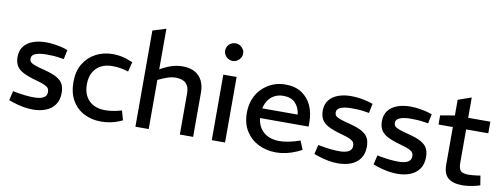

<svg xmlns="http://www.w3.org/2000/svg" viewBox="-63 -1107 3808 1451"><g transform="rotate(10 1841.5 -381.5)"><path d="M227 7Q190 7 152 0Q114 -7 74 -20L40 -32L57 -104L89 -98Q122 -92 155.5 -88.5Q189 -85 220 -85Q268 -85 293 -99Q318 -113 318 -142Q318 -158 311.5 -169.5Q305 -181 283.5 -191.5Q262 -202 217 -214Q151 -232 113.5 -251.5Q76 -271 60.5 -298.5Q45 -326 45 -367Q46 -416 71 -447.5Q96 -479 139.5 -495Q183 -511 239 -511Q275 -511 312.5 -505Q350 -499 384 -489L407 -481L392 -409L372 -412Q339 -418 311.5 -419.5Q284 -421 260 -421Q205 -421 174.5 -408.5Q144 -396 144 -371Q144 -354 152.5 -344Q161 -334 187 -324.5Q213 -315 265 -302Q327 -286 360.5 -266.5Q394 -247 407.5 -220.5Q421 -194 421 -155Q421 -99 395 -63Q369 -27 325.5 -10Q282 7 227 7Z M750 7Q678 7 619.5 -23Q561 -53 527.5 -111Q494 -169 494 -252Q494 -335 529 -392.5Q564 -450 622.5 -480.5Q681 -511 751 -511Q786 -511 818.5 -504.5Q851 -498 879 -486L906 -476L887 -401L855 -410Q831 -416 807.5 -418.5Q784 -421 762 -421Q714 -421 676.5 -401.5Q639 -382 618 -344.5Q597 -307 597 -252Q597 -197 618.5 -159Q640 -121 678 -102Q716 -83 764 -83Q786 -83 811 -86Q836 -89 861 -95L893 -103L913 -31L886 -19Q852 -5 817 1Q782 7 750 7Z M1014 0V-738L1116 -770V-458L1138 -470Q1175 -490 1212.5 -500.5Q1250 -511 1286 -511Q1346 -511 1383.5 -489Q1421 -467 1439 -428.5Q1457 -390 1457 -341V0H1355V-317Q1355 -367 1329.5 -392.5Q1304 -418 1249 -418Q1225 -418 1202.5 -411.5Q1180 -405 1156 -395L1116 -377V0Z M1600 0V-503H1702V0ZM1651 -617Q1632 -617 1616 -626.5Q1600 -636 1591 -651.5Q1582 -667 1582 -686Q1582 -703 1591 -718.5Q1600 -734 1616 -743Q1632 -752 1651 -752Q1670 -752 1685.5 -743Q1701 -734 1710.5 -718.5Q1720 -703 1720 -685Q1720 -667 1710.5 -651.5Q1701 -636 1685.5 -626.5Q1670 -617 1651 -617Z M2093 7Q2020 7 1959.5 -22.5Q1899 -52 1862 -109.5Q1825 -167 1825 -251Q1825 -308 1844 -356Q1863 -404 1898 -438.5Q1933 -473 1978 -492Q2023 -511 2076 -511Q2151 -511 2201.5 -478Q2252 -445 2277.5 -388.5Q2303 -332 2303 -261V-228H1930Q1936 -179 1959.5 -146.5Q1983 -114 2020 -98Q2057 -82 2102 -82Q2130 -82 2159 -87Q2188 -92 2218 -100L2261 -114L2289 -47L2250 -28Q2212 -11 2171.5 -2Q2131 7 2093 7ZM1934 -303H2206Q2199 -359 2166.5 -391.5Q2134 -424 2076 -424Q2040 -424 2010.5 -409.5Q1981 -395 1961.5 -367.5Q1942 -340 1934 -303Z M2569 7Q2532 7 2494 0Q2456 -7 2416 -20L2382 -32L2399 -104L2431 -98Q2464 -92 2497.5 -88.5Q2531 -85 2562 -85Q2610 -85 2635 -99Q2660 -113 2660 -142Q2660 -158 2653.5 -169.5Q2647 -181 2625.5 -191.5Q2604 -202 2559 -214Q2493 -232 2455.5 -251.5Q2418 -271 2402.5 -298.5Q2387 -326 2387 -367Q2388 -416 2413 -447.5Q2438 -479 2481.5 -495Q2525 -511 2581 -511Q2617 -511 2654.5 -505Q2692 -499 2726 -489L2749 -481L2734 -409L2714 -412Q2681 -418 2653.5 -419.5Q2626 -421 2602 -421Q2547 -421 2516.5 -408.5Q2486 -396 2486 -371Q2486 -354 2494.5 -344Q2503 -334 2529 -324.5Q2555 -315 2607 -302Q2669 -286 2702.5 -266.5Q2736 -247 2749.5 -220.5Q2763 -194 2763 -155Q2763 -99 2737 -63Q2711 -27 2667.5 -10Q2624 7 2569 7Z M3023 7Q2986 7 2948 0Q2910 -7 2870 -20L2836 -32L2853 -104L2885 -98Q2918 -92 2951.5 -88.5Q2985 -85 3016 -85Q3064 -85 3089 -99Q3114 -113 3114 -142Q3114 -158 3107.5 -169.5Q3101 -181 3079.5 -191.5Q3058 -202 3013 -214Q2947 -232 2909.5 -251.5Q2872 -271 2856.5 -298.5Q2841 -326 2841 -367Q2842 -416 2867 -447.5Q2892 -479 2935.5 -495Q2979 -511 3035 -511Q3071 -511 3108.5 -505Q3146 -499 3180 -489L3203 -481L3188 -409L3168 -412Q3135 -418 3107.5 -419.5Q3080 -421 3056 -421Q3001 -421 2970.5 -408.5Q2940 -396 2940 -371Q2940 -354 2948.5 -344Q2957 -334 2983 -324.5Q3009 -315 3061 -302Q3123 -286 3156.5 -266.5Q3190 -247 3203.5 -220.5Q3217 -194 3217 -155Q3217 -99 3191 -63Q3165 -27 3121.5 -10Q3078 7 3023 7Z M3523 7Q3450 7 3413.5 -24Q3377 -55 3377 -124V-414H3267V-484L3377 -503V-623L3479 -659V-503H3649V-414H3479V-156Q3479 -117 3493.5 -98.5Q3508 -80 3556 -80Q3570 -80 3586 -81.5Q3602 -83 3619 -85L3646 -89L3658 -16L3634 -9Q3608 -2 3578 2.5Q3548 7 3523 7Z"/></g></svg>

Font: REM Medium
Style: Regular
Weight: 400
Version: Version 1.005;gftools[0.9.28]